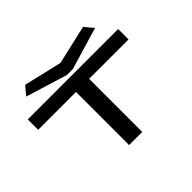

<svg xmlns="http://www.w3.org/2000/svg" viewBox="-167 -1071 1334 1334"><g transform="rotate(-45 500.0 -403.5)"><path d="M776 -807 488 -741 207 -807 155 -744 460 -650H519L830 -743ZM422 0H551V-522H938V-624H50V-522H422Z"/></g></svg>

Font: Inconsolata UltraExpanded
Style: Bold
Weight: 700
Width: 9
Monospace: yes
Designer: Raph Levien, Cyreal, Brenton Simpson
Foundry: Raph Levien, Cyreal, Google
Version: Version 3.100